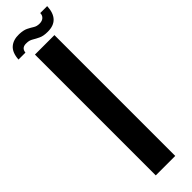

<svg xmlns="http://www.w3.org/2000/svg" viewBox="-342 -910 899 899"><g transform="rotate(-45 108.0 -460.0)"><path d="M43 0V-800H172V0ZM-28 -838Q-25 -882 -2.5 -901.5Q20 -921 58 -920Q86 -919 102 -911Q118 -903 130.5 -895Q143 -887 161 -887Q178 -887 188 -896Q198 -905 198 -920H244Q240 -832 160 -833Q133 -833 116 -841Q99 -849 85 -857.5Q71 -866 54 -866Q21 -868 18 -838Z"/></g></svg>

Font: Big Shoulders Display ExtraBold
Style: Regular
Weight: 800
Designer: Patric King
Foundry: XO Type Co
Version: Version 1.000; ttfautohint (v1.8.2)